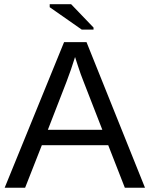

<svg xmlns="http://www.w3.org/2000/svg" viewBox="-20 -887 707 907"><path d="M366.2 -747.1 214.8 -853V-867.2H315.9L421.9 -756.8V-747.1ZM569.8 0 491.2 -201.2H177.7L98.6 0H2L282.7 -688H388.7L665 0ZM334.5 -617.7 330.1 -604Q317.9 -563.5 293.9 -500L206.1 -273.9H463.4L375 -501Q361.3 -534.7 347.7 -577.1Z"/></svg>

Font: TypoPRO Liberation Sans
Style: Regular
Weight: 400
Designer: Steve Matteson
Foundry: Ascender Corporation
Version: Version 2.00.1